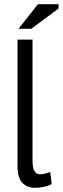

<svg xmlns="http://www.w3.org/2000/svg" viewBox="-20 -890 301 921"><path d="M136 -119Q136 -84 145.5 -69Q155 -54 172 -54Q193 -54 221 -65L228 -7Q215 1 191.5 6Q168 11 149 11Q111 11 87.5 -12.5Q64 -36 64 -95V-700H136ZM162 -870H261V-849L130 -752H69Z"/></svg>

Font: PT Sans Narrow
Style: Regular
Weight: 400
Width: 3
Designer: A.Korolkova, O.Umpeleva, V.Yefimov
Foundry: ParaType Ltd
Version: Version 2.003W OFL